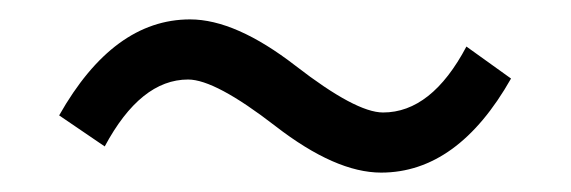

<svg xmlns="http://www.w3.org/2000/svg" viewBox="-20 -467 589 198"><path d="M264 -337Q202 -385 174 -385Q125 -385 88 -316L41 -348Q97 -447 176 -447Q223 -447 285 -399Q347 -351 375 -351Q425 -351 461 -419L507 -386Q452 -289 373 -289Q326 -289 264 -337Z"/></svg>

Font: Noto Sans CJK KR DemiLight
Style: Regular
Weight: 350
Designer: Ryoko NISHIZUKA à€õÀ (kana & ideographs); Paul D. Hunt (Latin, Greek & Cyrillic); Wenlong ZHANG NG  (bopomofo); Sandoll 
Foundry: Adobe Systems Incorporated
Version: Version 1.004 April 21, 2017